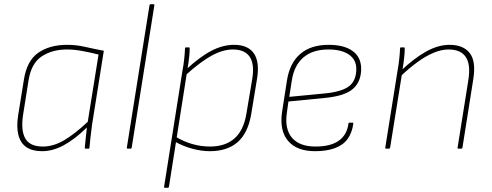

<svg xmlns="http://www.w3.org/2000/svg" viewBox="-20 -703 2327 908"><path d="M179 12Q133 12 105 -7Q77 -26 67 -64.5Q57 -103 66 -159L93 -326Q107 -416 161 -453.5Q215 -491 297 -491Q341 -491 382 -481.5Q423 -472 471 -463L415 -111Q410 -74 407.5 -49.5Q405 -25 403 -4Q403 0 400 0H385Q381 0 381 -4Q383 -26 385.5 -51Q388 -76 391 -100Q332 -43 280.5 -15.5Q229 12 179 12ZM183 -10Q232 -10 282 -39Q332 -68 395 -127L446 -445Q407 -455 368.5 -462Q330 -469 297 -469Q227 -469 177.5 -436.5Q128 -404 115 -323L89 -159Q78 -85 100 -47.5Q122 -10 183 -10Z M584 0Q579 0 580 -6L687 -678Q688 -683 692 -683H705Q711 -683 710 -678L603 -6Q602 -2 601 -1Q600 0 597 0Z M972 12Q933 12 888.5 0Q844 -12 804 -35L808 -58Q847 -34 888.5 -22Q930 -10 973 -10Q1045 -10 1088.5 -48Q1132 -86 1145 -164L1172 -324Q1185 -398 1161.5 -433.5Q1138 -469 1082 -469Q1034 -469 981 -440Q928 -411 857 -347L861 -375Q926 -435 980 -463Q1034 -491 1087 -491Q1153 -491 1181 -450Q1209 -409 1195 -327L1168 -163Q1153 -74 1104 -31Q1055 12 972 12ZM760 185Q755 185 756 180L843 -369Q848 -395 851 -422.5Q854 -450 855 -475Q855 -479 859 -479H874Q877 -479 877 -475Q877 -459 875.5 -442Q874 -425 871.5 -407.5Q869 -390 866 -373L864 -360L779 180Q778 185 773 185Z M1470 12Q1384 12 1342.5 -36.5Q1301 -85 1314 -174L1337 -322Q1350 -405 1400 -448Q1450 -491 1534 -491Q1608 -491 1648 -461.5Q1688 -432 1688 -378Q1688 -317 1649.5 -283Q1611 -249 1518 -240L1344 -223L1337 -172Q1325 -95 1360 -52.5Q1395 -10 1473 -10Q1543 -10 1582 -37.5Q1621 -65 1628 -119Q1628 -123 1632 -123H1647Q1651 -123 1651 -119Q1645 -75 1624 -46Q1603 -17 1564 -2.5Q1525 12 1470 12ZM1348 -245 1515 -261Q1597 -269 1631 -295.5Q1665 -322 1665 -377Q1665 -421 1630 -445Q1595 -469 1533 -469Q1459 -469 1415 -431.5Q1371 -394 1360 -322Z M2148 0Q2143 0 2144 -5L2195 -325Q2218 -469 2101 -469Q2067 -469 2029.5 -453Q1992 -437 1953 -408.5Q1914 -380 1873 -341L1877 -369Q1935 -425 1993 -458Q2051 -491 2106 -491Q2171 -491 2201.5 -452Q2232 -413 2218 -327L2167 -5Q2166 0 2161 0ZM1806 0Q1801 0 1802 -5L1860 -368Q1865 -395 1868 -423Q1871 -451 1872 -475Q1872 -479 1876 -479H1891Q1894 -479 1894 -475Q1894 -459 1892.5 -441.5Q1891 -424 1888.5 -406Q1886 -388 1883 -370L1882 -360L1825 -5Q1824 -2 1823 -1Q1822 0 1819 0Z"/></svg>

Font: Sofia Sans Thin
Style: Italic
Weight: 250
Italic angle: -9°
Version: Version 4.100-B